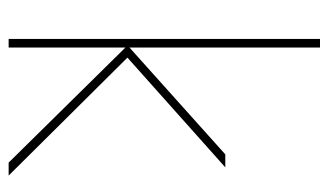

<svg xmlns="http://www.w3.org/2000/svg" viewBox="-178 -582 760 444"><g transform="rotate(90 202.0 -360.0)"><path d="M356 0 85 -275 337 -501H367L108 -270V-280L386 0ZM70 0V-720H90V0Z"/></g></svg>

Font: DM Sans 17pt Thin
Style: Regular
Weight: 250
Version: Version 4.004;gftools[0.9.30]